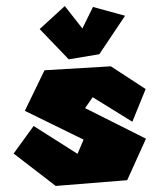

<svg xmlns="http://www.w3.org/2000/svg" viewBox="-20 -631 502 634"><path d="M111 -535 207 -435 308 -452 393 -579 287 -608 252 -537 194 -611ZM417 -229 461 -337 346 -412 127 -399 62 -265 256 -170 236 -123 91 -215 25 -124 164 -17 400 -36 462 -173 261 -274 286 -310Z"/></svg>

Font: Super Mario
Style: Regular
Weight: 400
Version: Version 1.0